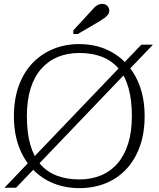

<svg xmlns="http://www.w3.org/2000/svg" viewBox="-20 -956 820 993"><path d="M390 -682Q328 -682 278 -661Q228 -640 192 -598.5Q156 -557 137.5 -496Q119 -435 119 -355Q119 -270 136.5 -208.5Q154 -147 188.5 -107Q223 -67 274 -47.5Q325 -28 390 -28Q452 -28 502.5 -49Q553 -70 588.5 -111.5Q624 -153 643 -214Q662 -275 662 -355Q662 -440 644.5 -501.5Q627 -563 592 -603Q557 -643 506.5 -662.5Q456 -682 390 -682ZM390 17Q317 17 255 -8.5Q193 -34 147.5 -82.5Q102 -131 77 -199.5Q52 -268 52 -355Q52 -443 77 -512Q102 -581 147.5 -629Q193 -677 255 -702.5Q317 -728 390 -728Q464 -728 526 -702Q588 -676 633 -627.5Q678 -579 703 -510.5Q728 -442 728 -355Q728 -267 703 -198Q678 -129 633 -81Q588 -33 526 -8Q464 17 390 17ZM3 15 711 -725H771L63 15ZM443 -890 359 -799V-780H382L493 -845Q509 -855 520.5 -863Q532 -871 538.5 -880.5Q545 -890 545 -901Q545 -915 535 -925.5Q525 -936 509 -936Q496 -936 485 -930Q474 -924 464.5 -913.5Q455 -903 443 -890Z"/></svg>

Font: Roboto Serif ExtraLight
Style: Regular
Weight: 250
Version: Version 1.007